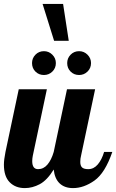

<svg xmlns="http://www.w3.org/2000/svg" viewBox="-28 -957 595 983"><path d="M190 -937 249 -748H324L295 -937ZM153.5 -590.5C165.2 -578.8 179.7 -573 197 -573C213.7 -573 228 -578.8 240 -590.5C252 -602.2 258 -616.7 258 -634C258 -650.7 252 -665 240 -677C228 -689 213.7 -695 197 -695C179.7 -695 165.2 -689 153.5 -677C141.8 -665 136 -650.7 136 -634C136 -616.7 141.8 -602.2 153.5 -590.5ZM333.5 -590.5C345.2 -578.8 359.7 -573 377 -573C393.7 -573 408 -578.8 420 -590.5C432 -602.2 438 -616.7 438 -634C438 -650.7 432 -665 420 -677C408 -689 393.7 -695 377 -695C359.7 -695 345.2 -689 333.5 -677C321.8 -665 316 -650.7 316 -634C316 -616.7 321.8 -602.2 333.5 -590.5ZM21.5 -24C41.2 -4 67 6 99 6C125 6 150.5 -0.7 175.5 -14C200.5 -27.3 224.3 -52.3 247 -89C250.3 -57.7 260.5 -34 277.5 -18C294.5 -2 317.3 6 346 6C382.7 6 419.2 -6.8 455.5 -32.5C491.8 -58.2 522.3 -107 547 -179H505C497 -152.3 486.2 -131 472.5 -115C458.8 -99 442.7 -91 424 -91C409.3 -91 398.8 -93.8 392.5 -99.5C386.2 -105.2 383 -114.7 383 -128C383 -139.3 384.3 -150 387 -160L459 -500H315L247 -179C239 -151.7 228.3 -130.2 215 -114.5C201.7 -98.8 185.7 -91 167 -91C147 -91 137 -104.7 137 -132C137 -140.7 138 -150 140 -160L212 -500H68L0 -179C-5.3 -152.3 -8 -130.7 -8 -114C-8 -74 1.8 -44 21.5 -24Z"/></svg>

Font: DonutKreme
Style: Regular
Weight: 400
Designer: Impallari Type
Foundry: Impallari Type
Version: Version 2.100